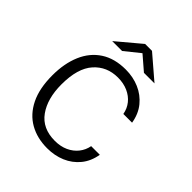

<svg xmlns="http://www.w3.org/2000/svg" viewBox="-193 -798 926 926"><g transform="rotate(45 270.0 -335.0)"><path d="M281.5 -527Q332 -527 374.8 -508.5Q417.5 -490 446.5 -454.5Q475.5 -419 484 -367H424.5Q419 -398.5 400 -422.2Q381 -446 350.8 -459.5Q320.5 -473 282 -473Q207 -473 159.8 -420Q112.5 -367 112.5 -257Q112.5 -160 155 -100.8Q197.5 -41.5 282.5 -41.5Q321 -41.5 351 -55.2Q381 -69 400 -93Q419 -117 424.5 -147.5H483.5Q475 -96.5 446 -61.2Q417 -26 374.5 -8Q332 10 281.5 10Q213 10 161 -19.5Q109 -49 79.8 -108.2Q50.5 -167.5 50.5 -257Q50.5 -337.5 76.5 -398.5Q102.5 -459.5 154 -493.2Q205.5 -527 281.5 -527ZM354.5 -577.5 282.5 -639.5 205.5 -577.5H138L260 -680H307L426.5 -577.5Z"/></g></svg>

Font: Public Sans Thin ExtraLight
Style: Regular
Weight: 250
Version: Version 1.007